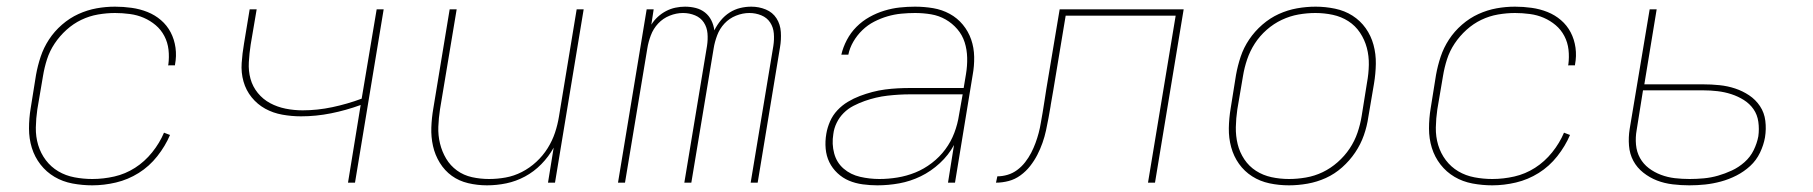

<svg xmlns="http://www.w3.org/2000/svg" viewBox="-20 -548 5440 576"><path d="M257 8Q227 8 197.5 2.5Q168 -3 143.5 -17.5Q119 -32 101.5 -54.5Q84 -77 75.5 -104.5Q67 -132 67 -162.5Q67 -193 72 -223L88 -323Q93 -351 102 -378Q111 -405 127 -429.5Q143 -454 166 -474Q189 -494 215.5 -506Q242 -518 269.5 -523Q297 -528 325 -528Q350 -528 375 -524.5Q400 -521 422.5 -512Q445 -503 463 -487.5Q481 -472 492 -451Q503 -430 506.5 -405Q510 -380 505 -354Q505 -354 505 -353.5Q505 -353 505 -352H484Q484 -353 484.5 -353.5Q485 -354 485 -354Q488 -377 485.5 -399Q483 -421 473 -440Q463 -459 447 -472.5Q431 -486 411.5 -494.5Q392 -503 369.5 -506Q347 -509 325 -509Q300 -509 274 -504.5Q248 -500 224 -488.5Q200 -477 179.5 -458.5Q159 -440 144 -417.5Q129 -395 121 -370Q113 -345 109 -320L92 -220Q88 -193 87.5 -165.5Q87 -138 94.5 -113Q102 -88 117.5 -67.5Q133 -47 155 -34Q177 -21 203.5 -16Q230 -11 257 -11Q290 -11 323 -18.5Q356 -26 385 -44.5Q414 -63 436.5 -91Q459 -119 472 -150L490 -143Q476 -110 452 -79.5Q428 -49 396 -29Q364 -9 328 -0.5Q292 8 257 8Z M1024 0 1062 -233Q1018 -217 973 -208Q928 -199 883 -199Q855 -199 827 -204Q799 -209 775.5 -222Q752 -235 735 -256Q718 -277 710.5 -303.5Q703 -330 705 -359Q707 -388 712 -417L729 -520H750L732 -414Q728 -388 726.5 -361.5Q725 -335 731.5 -311.5Q738 -288 753.5 -269Q769 -250 790.5 -238.5Q812 -227 837 -222Q862 -217 888 -217Q932 -217 977 -226.5Q1022 -236 1065 -252L1110 -520H1131L1045 0Z M1441 8Q1412 8 1384.5 1.5Q1357 -5 1335.5 -20.5Q1314 -36 1299.5 -59.5Q1285 -83 1279 -110Q1273 -137 1274 -165.5Q1275 -194 1280 -223L1329 -520H1350L1300 -220Q1296 -194 1295 -168Q1294 -142 1300 -117.5Q1306 -93 1318.5 -72Q1331 -51 1351 -36.5Q1371 -22 1396 -16.5Q1421 -11 1447 -11Q1472 -11 1497 -15.5Q1522 -20 1545.5 -32Q1569 -44 1589 -62.5Q1609 -81 1623 -103.5Q1637 -126 1645 -150Q1653 -174 1657 -199L1710 -520H1731L1645 0H1624L1641 -105Q1626 -78 1604 -55.5Q1582 -33 1555 -18.5Q1528 -4 1499 2Q1470 8 1441 8Z M1834 0 1920 -520H1941L1934 -474Q1942 -487 1953.5 -497.5Q1965 -508 1978.5 -515Q1992 -522 2006.5 -525Q2021 -528 2035 -528Q2052 -528 2067.5 -524Q2083 -520 2095 -510.5Q2107 -501 2114 -487Q2121 -473 2123 -457Q2131 -473 2142.5 -487Q2154 -501 2169 -510.5Q2184 -520 2200.5 -524Q2217 -528 2234 -528Q2257 -528 2277.5 -519.5Q2298 -511 2309.5 -493Q2321 -475 2322.5 -452Q2324 -429 2320 -406L2253 0H2232L2300 -410Q2303 -429 2301.5 -447.5Q2300 -466 2290.5 -480.5Q2281 -495 2264 -502Q2247 -509 2228 -509Q2208 -509 2188 -501Q2168 -493 2153.5 -477.5Q2139 -462 2131.5 -442Q2124 -422 2121 -403L2054 0H2033L2101 -410Q2104 -429 2102.5 -447.5Q2101 -466 2091.5 -480.5Q2082 -495 2065 -502Q2048 -509 2029 -509Q2009 -509 1989 -501Q1969 -493 1954.5 -477.5Q1940 -462 1932.5 -442Q1925 -422 1922 -403L1855 0Z M2612 8Q2590 8 2568 5Q2546 2 2527 -6Q2508 -14 2492.5 -28.5Q2477 -43 2468 -61.5Q2459 -80 2457 -102Q2455 -124 2459 -147Q2462 -165 2470 -183.5Q2478 -202 2492 -217Q2506 -232 2523.5 -242.5Q2541 -253 2559.5 -260Q2578 -267 2597 -272Q2616 -277 2635 -279.5Q2654 -282 2673 -283Q2692 -284 2711 -284H2871L2878 -326Q2882 -350 2881.5 -374.5Q2881 -399 2874 -421Q2867 -443 2852 -460.5Q2837 -478 2817 -489.5Q2797 -501 2773.5 -505Q2750 -509 2725 -509Q2705 -509 2684 -507Q2663 -505 2642.5 -499Q2622 -493 2602.5 -483Q2583 -473 2567 -457.5Q2551 -442 2540 -423Q2529 -404 2525 -384H2504Q2509 -406 2520.5 -428Q2532 -450 2549.5 -467.5Q2567 -485 2588.5 -497Q2610 -509 2633 -516Q2656 -523 2679 -525.5Q2702 -528 2725 -528Q2753 -528 2779.5 -523.5Q2806 -519 2829 -506.5Q2852 -494 2868.5 -474Q2885 -454 2893.5 -429.5Q2902 -405 2902.5 -377.5Q2903 -350 2898 -323L2845 0H2824L2842 -113Q2826 -83 2799.5 -58.5Q2773 -34 2742 -19Q2711 -4 2678 2Q2645 8 2612 8ZM2618 -11Q2645 -11 2672.5 -15.5Q2700 -20 2726 -30.5Q2752 -41 2775.5 -59Q2799 -77 2816 -100Q2833 -123 2843 -149.5Q2853 -176 2857 -203L2868 -265H2711Q2694 -265 2677 -264Q2660 -263 2642.5 -261Q2625 -259 2608 -255Q2591 -251 2574 -245Q2557 -239 2540.5 -230.5Q2524 -222 2511 -209Q2498 -196 2490 -179.5Q2482 -163 2480 -146Q2475 -116 2482.5 -88Q2490 -60 2511 -42Q2532 -24 2560.5 -17.5Q2589 -11 2618 -11Z M2968 0 2972 -19Q2987 -19 3002.5 -23.5Q3018 -28 3031.5 -38Q3045 -48 3055.5 -61.5Q3066 -75 3073.5 -89.5Q3081 -104 3086.5 -119Q3092 -134 3096 -149Q3100 -164 3102.5 -179.5Q3105 -195 3108 -211Q3111 -228 3113.5 -245.5Q3116 -263 3119 -281L3159 -520H3531L3445 0H3424L3507 -501H3177L3140 -278Q3138 -266 3136 -255Q3134 -244 3132 -232Q3132 -232 3132 -232Q3132 -232 3132 -232V-231Q3129 -213 3125.5 -194Q3122 -175 3118 -156.5Q3114 -138 3107.5 -119.5Q3101 -101 3092 -83.5Q3083 -66 3070.5 -50Q3058 -34 3041.5 -22Q3025 -10 3006 -5Q2987 0 2968 0Z M3847 8Q3817 8 3788.5 2Q3760 -4 3736.5 -19Q3713 -34 3697 -56.5Q3681 -79 3673.5 -106.5Q3666 -134 3666.5 -163.5Q3667 -193 3672 -223L3688 -323Q3693 -351 3702 -378Q3711 -405 3727.5 -429.5Q3744 -454 3767 -474Q3790 -494 3816.5 -506Q3843 -518 3871 -523Q3899 -528 3927 -528Q3956 -528 3985 -522Q4014 -516 4037.5 -501Q4061 -486 4077 -463.5Q4093 -441 4100.5 -413.5Q4108 -386 4107.5 -356.5Q4107 -327 4102 -297L4085 -197Q4081 -169 4071.5 -142Q4062 -115 4045.5 -90.5Q4029 -66 4006.5 -46Q3984 -26 3957.5 -14Q3931 -2 3902.5 3Q3874 8 3847 8ZM3847 -11Q3872 -11 3898 -15.5Q3924 -20 3948 -31.5Q3972 -43 3993 -61.5Q4014 -80 4029 -102.5Q4044 -125 4052.5 -150Q4061 -175 4065 -200L4081 -300Q4086 -327 4086.5 -353.5Q4087 -380 4080.5 -404.5Q4074 -429 4060 -450Q4046 -471 4025 -484.5Q4004 -498 3978.5 -503.5Q3953 -509 3926 -509Q3901 -509 3875.5 -504.5Q3850 -500 3825.5 -488.5Q3801 -477 3780 -458.5Q3759 -440 3744.5 -417.5Q3730 -395 3721.5 -370Q3713 -345 3709 -320L3692 -220Q3688 -193 3687.5 -166.5Q3687 -140 3693 -115.5Q3699 -91 3713 -70Q3727 -49 3748 -35.5Q3769 -22 3794.5 -16.5Q3820 -11 3847 -11Z M4457 8Q4427 8 4397.5 2.5Q4368 -3 4343.5 -17.5Q4319 -32 4301.5 -54.5Q4284 -77 4275.5 -104.5Q4267 -132 4267 -162.5Q4267 -193 4272 -223L4288 -323Q4293 -351 4302 -378Q4311 -405 4327 -429.5Q4343 -454 4366 -474Q4389 -494 4415.5 -506Q4442 -518 4469.5 -523Q4497 -528 4525 -528Q4550 -528 4575 -524.5Q4600 -521 4622.5 -512Q4645 -503 4663 -487.5Q4681 -472 4692 -451Q4703 -430 4706.5 -405Q4710 -380 4705 -354Q4705 -354 4705 -353.5Q4705 -353 4705 -352H4684Q4684 -353 4684.5 -353.5Q4685 -354 4685 -354Q4688 -377 4685.5 -399Q4683 -421 4673 -440Q4663 -459 4647 -472.5Q4631 -486 4611.5 -494.5Q4592 -503 4569.5 -506Q4547 -509 4525 -509Q4500 -509 4474 -504.5Q4448 -500 4424 -488.5Q4400 -477 4379.5 -458.5Q4359 -440 4344 -417.5Q4329 -395 4321 -370Q4313 -345 4309 -320L4292 -220Q4288 -193 4287.5 -165.5Q4287 -138 4294.5 -113Q4302 -88 4317.5 -67.5Q4333 -47 4355 -34Q4377 -21 4403.5 -16Q4430 -11 4457 -11Q4490 -11 4523 -18.5Q4556 -26 4585 -44.5Q4614 -63 4636.5 -91Q4659 -119 4672 -150L4690 -143Q4676 -110 4652 -79.5Q4628 -49 4596 -29Q4564 -9 4528 -0.5Q4492 8 4457 8Z M5048 8Q5023 8 4998 5Q4973 2 4951 -6.5Q4929 -15 4910 -30Q4891 -45 4880 -65.5Q4869 -86 4867 -111Q4865 -136 4869 -161L4929 -520H4950L4913 -295H5089Q5114 -295 5138.5 -292.5Q5163 -290 5185.5 -282.5Q5208 -275 5227.5 -262Q5247 -249 5260 -229.5Q5273 -210 5276 -185.5Q5279 -161 5275 -136Q5271 -113 5260 -90Q5249 -67 5230.5 -50Q5212 -33 5189.5 -21.5Q5167 -10 5143 -3.5Q5119 3 5095.5 5.5Q5072 8 5048 8ZM5049 -11Q5070 -11 5091.5 -13Q5113 -15 5134 -21Q5155 -27 5175.5 -36.5Q5196 -46 5213.5 -61.5Q5231 -77 5241 -97.5Q5251 -118 5255 -139Q5258 -161 5255 -182.5Q5252 -204 5240.5 -220.5Q5229 -237 5211.5 -248Q5194 -259 5174 -265.5Q5154 -272 5132.5 -274.5Q5111 -277 5089 -277H4909L4890 -158Q4886 -136 4888 -114Q4890 -92 4900 -74Q4910 -56 4926.5 -43.5Q4943 -31 4963 -23.5Q4983 -16 5004.5 -13.5Q5026 -11 5049 -11Z"/></svg>

Font: Iosevka SS04 Thin Extended
Style: Italic
Weight: 100
Width: 7
Italic angle: -9°
Monospace: yes
Designer: Belleve Invis
Foundry: Belleve Invis
Version: Version 19.0.0; ttfautohint (v1.8.4)